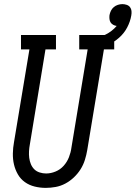

<svg xmlns="http://www.w3.org/2000/svg" viewBox="-20 -905 659 933"><path d="M202 8Q175 8 148.5 1.5Q122 -5 101 -20Q80 -35 67 -57.5Q54 -80 48 -105.5Q42 -131 42.5 -159Q43 -187 48 -214L123 -665H82V-735H252V-665H201L125 -203Q122 -187 121 -170.5Q120 -154 122 -138Q124 -122 130 -107.5Q136 -93 146.5 -82.5Q157 -72 172.5 -67Q188 -62 204 -62Q227 -62 250 -71.5Q273 -81 289.5 -99.5Q306 -118 315 -141Q324 -164 327 -187L406 -665H365V-735H535V-665H485L404 -176Q400 -152 392.5 -128Q385 -104 371.5 -82.5Q358 -61 339 -43Q320 -25 297.5 -13Q275 -1 250.5 3.5Q226 8 202 8ZM446 -665 431 -717Q447 -720 463 -725Q479 -730 494 -737.5Q509 -745 522.5 -755.5Q536 -766 547 -779Q538 -780 530 -784.5Q522 -789 517.5 -796Q513 -803 512 -812.5Q511 -822 512 -831Q514 -842 519 -852.5Q524 -863 533 -870.5Q542 -878 553 -881.5Q564 -885 575 -885Q585 -885 595.5 -881.5Q606 -878 612 -870Q618 -862 619 -851.5Q620 -841 618 -830Q613 -800 598 -771.5Q583 -743 558.5 -721.5Q534 -700 505 -686.5Q476 -673 446 -665Z"/></svg>

Font: Iosevka Slab Oblique
Style: Regular
Weight: 400
Italic angle: -9°
Monospace: yes
Designer: Belleve Invis
Foundry: Belleve Invis
Version: Version 11.1.1; ttfautohint (v1.8.3)